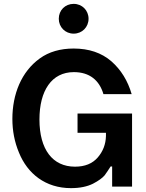

<svg xmlns="http://www.w3.org/2000/svg" viewBox="-20 -965 756 993"><path d="M361 -791C405 -791 438 -825 438 -868C438 -911 405 -945 361 -945C317 -945 284 -912 284 -868C284 -825 317 -791 361 -791ZM347 8C393 8 431 0 461 -15C490 -30 510 -45 521 -58C531 -71 541 -87 552 -104H560V0H663V-378H381V-278H528V-262C527 -218 512 -181 485 -150C458 -119 419 -103 368 -103C252 -103 184 -192 184 -347C184 -496 247 -592 362 -592C443 -592 494 -550 515 -478H661C641 -547 606 -604 556 -648C505 -692 440 -714 361 -714C292 -714 233 -697 186 -663C90 -594 44 -477 44 -350C44 -289 55 -231 78 -176C122 -67 215 8 347 8Z"/></svg>

Font: Be Vietnam
Style: Bold
Weight: 700
Designer: Gabriel Lam
Foundry: TypeRant
Version: Version 4.000